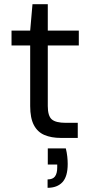

<svg xmlns="http://www.w3.org/2000/svg" viewBox="-20 -658 437 916"><path d="M270 0Q225 0 192 -14Q159 -28 141.5 -61.5Q124 -95 124 -152V-441H35V-512H124L135 -638H208V-512H356V-441H208V-152Q208 -105 227 -88.5Q246 -72 294 -72H351V0ZM207 238V198Q232 198 242.5 183.5Q253 169 253 141V127H208V50H294Q299 70 301 89Q303 108 303 124Q303 184 278 211Q253 238 207 238Z"/></svg>

Font: DM Sans 12pt
Style: Regular
Weight: 400
Version: Version 4.004;gftools[0.9.30]